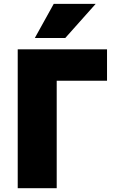

<svg xmlns="http://www.w3.org/2000/svg" viewBox="-20 -990 626 1010"><path d="M73.2 0V-730.5H543V-565.4H278.3V0ZM163.1 -790 262.7 -969.7H483.4L323.2 -790Z"/></svg>

Font: GenEi M Gothic v2 Black
Style: Regular
Weight: 900
Version: Version 2.0